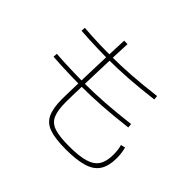

<svg xmlns="http://www.w3.org/2000/svg" viewBox="-176 -1061 1353 1353"><g transform="rotate(45 500.0 -384.5)"><path d="M616 32Q512 32 453 12Q394 -8 370 -59Q346 -110 346 -200Q346 -221 347 -266Q348 -311 350 -373Q352 -435 354 -506.5Q356 -578 359 -653.5Q362 -729 365 -801L399 -800Q396 -730 393 -655.5Q390 -581 388 -509.5Q386 -438 384 -376.5Q382 -315 381 -269.5Q380 -224 380 -203Q380 -122 399.5 -77.5Q419 -33 470.5 -16.5Q522 0 616 0Q715 0 772.5 -17Q830 -34 855 -73.5Q880 -113 880 -179Q880 -201 877.5 -222.5Q875 -244 869 -265L902 -273Q908 -250 911 -227Q914 -204 914 -178Q914 -102 885 -55.5Q856 -9 790.5 11.5Q725 32 616 32ZM369 -359Q323 -359 273 -360.5Q223 -362 176.5 -364Q130 -366 93 -369L95 -400Q131 -397 177 -395Q223 -393 273 -391.5Q323 -390 369 -390Q470 -390 576.5 -397Q683 -404 815 -420L818 -389Q686 -373 579 -366Q472 -359 369 -359ZM371 -628Q327 -628 278.5 -629.5Q230 -631 184.5 -633Q139 -635 103 -638L105 -669Q140 -666 185 -663.5Q230 -661 278.5 -660Q327 -659 371 -659Q470 -659 573 -666Q676 -673 805 -689L808 -658Q679 -642 575.5 -635Q472 -628 371 -628Z"/></g></svg>

Font: M PLUS 2 ExtraLight
Style: Regular
Weight: 250
Designer: Coji Morishita
Foundry: UNDERFOREST DESIGN
Version: Version 1.001